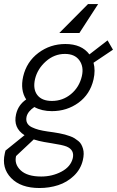

<svg xmlns="http://www.w3.org/2000/svg" viewBox="-37 -713 582 955"><path d="M451.2 -692.9 357.9 -548.8H257.8L400.9 -692.9ZM524.9 -465.8 428.2 -400.9Q438.5 -363.3 428.2 -317.9Q411.1 -244.1 353.5 -202.1Q295.9 -160.2 221.2 -160.2Q170.9 -160.2 133.8 -180.7Q101.6 -159.2 95.2 -132.8Q91.3 -114.7 97.9 -101.6Q104.5 -88.4 121.1 -80.3Q137.7 -72.3 155.5 -67.6Q173.3 -63 199.2 -59.1Q217.3 -56.6 229.2 -54.9Q241.2 -53.2 258.1 -50Q274.9 -46.9 286.1 -43.7Q297.4 -40.5 311.3 -35.6Q325.2 -30.8 334.2 -24.9Q343.3 -19 352.8 -11.5Q362.3 -3.9 367.4 5.9Q372.6 15.6 376 27.1Q379.4 38.6 379.2 53Q378.9 67.4 375 84Q364.3 129.4 330.3 161.6Q296.4 193.8 252.4 208Q208.5 222.2 159.2 222.2Q66.4 222.2 18.3 172.4Q-29.8 122.6 -13.2 50.8Q-13.2 49.8 -12.7 47.9Q-12.2 45.9 -11.2 42.5Q-10.3 39.1 -9.8 36.1L85 -40.5Q27.3 -77.1 43 -145Q53.7 -191.4 93.3 -218.3Q63 -264.6 78.1 -332Q95.2 -405.8 154.1 -450Q212.9 -494.1 288.1 -494.1Q369.1 -494.1 407.7 -442.4L498 -512.2ZM370.1 -334Q380.9 -380.9 357.9 -412.8Q335 -444.8 286.1 -444.8Q232.9 -444.8 191.2 -407.7Q149.4 -370.6 137.2 -319.8Q126 -269.5 148.7 -240.2Q171.4 -210.9 221.2 -210.9Q274.9 -210.9 316.2 -245.1Q357.4 -279.3 370.1 -334ZM325.2 73.2Q334 32.2 293.5 15.6Q273.9 7.8 219.7 -0.5Q194.8 -4.4 182.1 -6.8Q156.7 -11.2 130.9 -19.5L43 63Q33.2 103.5 65.9 134.3Q98.6 165 168 165Q223.1 165 269 140.6Q314.9 116.2 325.2 73.2Z"/></svg>

Font: HK Grotesk Light Italic
Style: Regular
Weight: 300
Italic angle: -13°
Designer: Alfredo Marco Pradil and Stefan Peev
Foundry: Hanken Design Co.
Version: Version 1.000;PS 001.000;hotconv 1.0.88;makeotf.lib2.5.64775